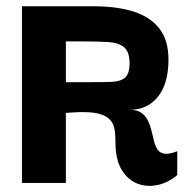

<svg xmlns="http://www.w3.org/2000/svg" viewBox="-20 -583 618 612"><path d="M50 0V-563H279Q353 -563 406 -546Q459 -529 488 -492Q517 -455 517 -393Q517 -342 502 -306.5Q487 -271 459 -252Q431 -233 393 -233Q417 -233 430.5 -223.5Q444 -214 451.5 -198.5Q459 -183 463 -166Q467 -149 471 -133Q475 -117 482.5 -106Q490 -95 505 -93Q520 -91 545 -101V-25Q517 -1 483 6.5Q449 14 418.5 2.5Q388 -9 368 -41.5Q348 -74 348 -130Q348 -149 346 -165.5Q344 -182 336 -194.5Q328 -207 311 -215Q294 -223 265 -225Q236 -227 190 -223V0ZM190 -321H260Q306 -321 335 -322Q364 -323 378.5 -335.5Q393 -348 393 -381Q393 -418 375.5 -432.5Q358 -447 324.5 -449Q291 -451 242 -451H190Z"/></svg>

Font: Darker Grotesque Light Black
Style: Regular
Weight: 900
Version: Version 1.000;gftools[0.9.28]